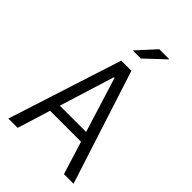

<svg xmlns="http://www.w3.org/2000/svg" viewBox="-270 -1051 1160 1160"><g transform="rotate(45 310.0 -470.5)"><path d="M588.5 0 353 -730H266.5L31.5 0H111L176.5 -211.5H441L506.5 0ZM272 -822.5 380 -941H467L341 -822.5ZM196.5 -275 306 -627.5H311.5L421 -275Z"/></g></svg>

Font: Monaspace Neon Light
Style: Regular
Weight: 300
Designer: Riley Cran & the Lettermatic Team
Foundry: Lettermatic
Version: Version 1.200 (Monaspace Neon)